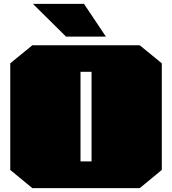

<svg xmlns="http://www.w3.org/2000/svg" viewBox="-20 -972 889 992"><path d="M321 -783 150 -952H414L527 -783ZM147 0 33 -94V-645L147 -738H702L816 -645V-94L702 0ZM396 -138H453V-601H396Z"/></svg>

Font: Tomorrow Black
Style: Regular
Weight: 900
Designer: Tony de Marco, Monica Rizzolli
Foundry: Just in Type
Version: Version 2.002